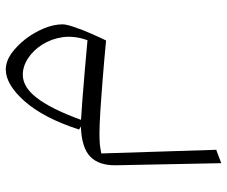

<svg xmlns="http://www.w3.org/2000/svg" viewBox="-80 -331 770 650"><g transform="rotate(-90 305.0 -6.0)"><path d="M201.9 -117.1C153.8 -115.7 119.5 -104.8 99.5 -85.2C79.5 -65.7 70 -36.7 70.5 1L77.6 358.1L122.9 341L110.5 -48.1C119.5 -50 129.5 -51.4 140.5 -52.9C151.4 -53.8 164.3 -54.3 179 -54.3C195.2 -54.3 219.5 -53.3 251.9 -51.4C284.3 -49 321.4 -46.7 363.3 -43.3C404.8 -40 448.1 -36.2 492.9 -31.9C499.5 -45.2 507.1 -61.9 515.7 -81.4C524.3 -101 531.9 -120 538.1 -138.6C544.3 -156.7 547.6 -170 547.6 -179C547.6 -198.6 543.3 -219 534.3 -241.4C525.2 -263.8 512.9 -284.8 498.1 -304.3C482.9 -323.8 466.2 -340 448.6 -352.9C430.5 -365.2 412.4 -371.4 394.8 -371.4C361 -371.4 325.2 -350.5 287.6 -308.1C250 -265.7 217.6 -204.3 191.4 -123.3ZM224.3 -116.7C249 -184.8 273.8 -234.3 298.6 -266.2C322.9 -298.1 349 -313.8 377.1 -313.8C395.7 -313.8 414.3 -308.1 432.4 -296.2C450.5 -284.3 466.2 -268.6 479 -248.1C491.9 -227.6 500.5 -204.3 504.3 -178.1C507.6 -151.9 504.3 -123.8 493.8 -94.8C462.4 -97.6 429 -100.5 393.3 -103.8C357.6 -106.7 324.8 -109.5 294.3 -111.9C263.8 -114.3 240.5 -115.7 224.3 -116.7Z"/></g></svg>

Font: Pinar Light
Style: Regular
Weight: 300
Designer: Amin Abedi
Version: Version 2.00;September 9, 2021;FontCreator 13.0.0.2683 64-bi